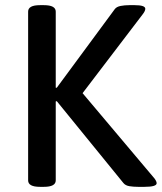

<svg xmlns="http://www.w3.org/2000/svg" viewBox="-20 -722 627 744"><path d="M135 2Q89 2 89 -23V-677Q89 -702 135 -702H150Q196 -702 196 -677V-382H200L425 -687Q432 -696 447.5 -699Q463 -702 481 -702H502Q543 -702 543 -688Q543 -680 534 -668L300 -361L579 -30Q587 -19 587 -12Q587 2 540 2H515Q497 2 481.5 -0.5Q466 -3 458 -13L200 -330L196 -329V-23Q196 2 150 2Z"/></svg>

Font: Asap Medium
Style: Regular
Weight: 500
Designer: Pablo Cosgaya
Foundry: Omnibus-Type
Version: Version 3.001; ttfautohint (v1.8.3)